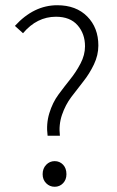

<svg xmlns="http://www.w3.org/2000/svg" viewBox="-20 -702 447 734"><path d="M162 -183Q156 -228 168.5 -269Q181 -310 203.5 -340.5Q226 -371 248.5 -399Q271 -427 288 -459.5Q305 -492 305 -525Q305 -573 276.5 -605.5Q248 -638 194 -638Q121 -638 68 -575L37 -603Q109 -682 199 -682Q271 -682 313.5 -639Q356 -596 356 -528Q356 -491 339 -455.5Q322 -420 298.5 -390.5Q275 -361 252.5 -331Q230 -301 217 -263Q204 -225 209 -183ZM143 -36Q143 -58 156.5 -72Q170 -86 189 -86Q208 -86 221 -72.5Q234 -59 234 -36Q234 -15 221 -1.5Q208 12 189 12Q170 12 156.5 -1.5Q143 -15 143 -36Z"/></svg>

Font: Assistant Light
Style: Regular
Weight: 300
Designer: Hebrew By Ben Nathan, Latin by Paul Hunt
Version: Version 2.001;PS 002.001;hotconv 1.0.88;makeotf.lib2.5.64775